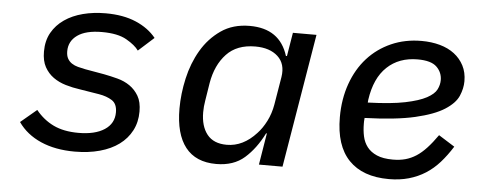

<svg xmlns="http://www.w3.org/2000/svg" viewBox="-42 -627 1884 738"><g transform="rotate(5 900.0 -258.0)"><path d="M266 12Q191 12 135 -12.5Q79 -37 47 -83L109 -135Q138 -99 177.5 -80Q217 -61 274 -61Q338 -61 374.5 -85Q411 -109 411 -152Q411 -185 390.5 -198Q370 -211 340 -216L266 -228Q237 -232 210 -240Q183 -248 162 -263Q141 -278 128 -301.5Q115 -325 115 -361Q115 -403 132.5 -434Q150 -465 180.5 -486Q211 -507 251.5 -517.5Q292 -528 339 -528Q407 -528 456 -507Q505 -486 534 -450L474 -396Q460 -416 426 -435.5Q392 -455 331 -455Q269 -455 236.5 -432Q204 -409 204 -370Q204 -353 210 -342Q216 -331 226.5 -324Q237 -317 250.5 -313.5Q264 -310 279 -307L353 -294Q379 -289 405.5 -282Q432 -275 453 -260.5Q474 -246 487.5 -223Q501 -200 501 -163Q501 -122 484 -89.5Q467 -57 436.5 -34.5Q406 -12 362.5 0Q319 12 266 12Z M976 0 996 -122H993Q963 -62 921 -25Q879 12 812 12Q733 12 693 -39Q653 -90 653 -188Q653 -245 666.5 -305Q680 -365 709 -414.5Q738 -464 784 -496Q830 -528 895 -528Q1011 -528 1043 -425H1047L1062 -516H1153L1067 0ZM846 -65Q909 -65 960 -121Q979 -141 994 -170.5Q1009 -200 1015 -235L1033 -343Q1041 -394 1010 -422.5Q979 -451 923 -451Q852 -451 812 -408.5Q772 -366 760 -296L749 -227Q745 -204 745 -182Q745 -128 770 -96.5Q795 -65 846 -65Z M1478 12Q1377 12 1323.5 -43.5Q1270 -99 1270 -209Q1270 -279 1291 -338Q1312 -397 1350 -439Q1388 -481 1441 -504.5Q1494 -528 1558 -528Q1596 -528 1628.5 -519Q1661 -510 1684.5 -492Q1708 -474 1721.5 -448Q1735 -422 1735 -388Q1735 -360 1722.5 -331Q1710 -302 1671 -277Q1632 -252 1559 -235Q1486 -218 1365 -214Q1364 -207 1364 -200.5Q1364 -194 1364 -192Q1364 -166 1369 -143Q1374 -120 1387.5 -102.5Q1401 -85 1425 -74.5Q1449 -64 1487 -64Q1514 -64 1535.5 -70Q1557 -76 1576.5 -88.5Q1596 -101 1615.5 -122Q1635 -143 1656 -173L1718 -134Q1696 -99 1672 -72Q1648 -45 1619 -26.5Q1590 -8 1555 2Q1520 12 1478 12ZM1549 -456Q1477 -456 1431 -412.5Q1385 -369 1373 -285L1372 -274Q1462 -277 1515.5 -288Q1569 -299 1597.5 -314.5Q1626 -330 1635 -348Q1644 -366 1644 -384Q1644 -414 1622.5 -435Q1601 -456 1549 -456Z"/></g></svg>

Font: IBM Plex Mono Text
Style: Italic
Weight: 450
Italic angle: -9°
Monospace: yes
Designer: Mike Abbink, Paul van der Laan, Pieter van Rosmalen
Foundry: Bold Monday
Version: Version 2.1